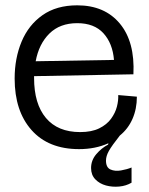

<svg xmlns="http://www.w3.org/2000/svg" viewBox="-20 -547 558 721"><path d="M277 13Q162 13 98.5 -58.5Q35 -130 35 -252Q35 -328 61 -390.5Q87 -453 139.5 -490Q192 -527 270 -527Q373 -527 430 -458.5Q487 -390 481 -268L108 -261Q108 -258 108 -254Q108 -157 152.5 -104Q197 -51 281 -51Q324 -51 352.5 -65Q381 -79 397 -101Q413 -123 419 -146.5Q425 -170 424 -190L494 -184Q494 -138 477.5 -100.5Q461 -63 430 -38Q400 0 389 19.5Q378 39 378 56Q378 82 395 89.5Q412 97 434.5 93Q457 89 474 82V139Q454 151 428 153.5Q402 156 378 149.5Q354 143 338 126.5Q322 110 322 84Q322 55 341.5 32Q361 9 386 -4L387 -9Q338 13 277 13ZM270 -460Q205 -460 165.5 -421Q126 -382 114 -317L408 -322Q403 -384 368.5 -422Q334 -460 270 -460Z"/></svg>

Font: Bricolage Grotesque 48pt Light
Style: Regular
Weight: 300
Designer: Mathieu Triay
Foundry: Atelier Triay
Version: Version 1.000; ttfautohint (v1.8.4.7-5d5b);gftools[0.9.32]